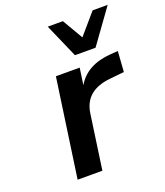

<svg xmlns="http://www.w3.org/2000/svg" viewBox="-144 -891 852 989"><g transform="rotate(-20 281.5 -396.5)"><path d="M245.6 0 288.1 -298.3C299.8 -379.4 352.1 -423.3 447.8 -432.1L523.4 -439.9L531.2 -552.2L490.2 -549.3C404.3 -543 341.3 -510.7 304.2 -447.3L317.4 -539.1H187L109.9 0ZM429.2 -607.4 563.5 -793.5H481L383.8 -680.7L317.9 -793.5H234.9L316.4 -607.4Z"/></g></svg>

Font: Winston SemiBold
Style: Italic
Weight: 600
Italic angle: -8.13011°
Designer: Vernon Adams, Kim Jin-seong, David Berlow, Cristiano Sobral
Foundry: The Winston Project Authors
Version: Version 3.004